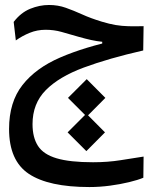

<svg xmlns="http://www.w3.org/2000/svg" viewBox="-20 -443 626 775"><path d="M340.8 312Q176.3 312 96.4 258.8Q16.6 205.6 16.6 77.6Q16.6 -30.8 70.6 -99.6Q124.5 -168.5 223.6 -211.2Q322.8 -253.9 457 -282.2L458.5 -250.5L392.6 -259.3V-274.4Q371.1 -276.4 347.9 -281.5Q324.7 -286.6 297.4 -294.4Q258.8 -305.7 228.3 -314.2Q197.8 -322.8 164.1 -322.8Q129.9 -322.8 99.9 -310.5Q69.8 -298.3 43.9 -279.8L35.2 -354.5Q64 -392.1 101.8 -407.5Q139.6 -422.9 177.7 -422.9Q213.9 -422.9 245.6 -411.6Q277.3 -400.4 311.8 -384.8Q346.2 -369.1 391.1 -355.5Q421.9 -346.2 446.8 -342Q471.7 -337.9 498 -337.2Q524.4 -336.4 559.6 -337.4L558.1 -239.3Q418.5 -207.5 318.4 -170.4Q218.3 -133.3 164.8 -79.1Q111.3 -24.9 111.3 58.1Q111.3 111.8 133.3 146Q155.3 180.2 208.7 196Q262.2 211.9 355.5 211.9Q415 211.9 466.8 203.6Q518.6 195.3 559.6 189L558.6 274.4Q536.6 283.7 501.2 292.2Q465.8 300.8 424.1 306.4Q382.3 312 340.8 312ZM330.1 27.8 254.4 -47.9 330.1 -123.5 405.3 -47.9ZM328.6 167 252.9 91.3 328.6 15.6 403.8 91.3Z"/></svg>

Font: Cascadia Mono
Style: Regular
Weight: 400
Monospace: yes
Designer: Aaron Bell
Foundry: Saja Typeworks
Version: Version 2404.023